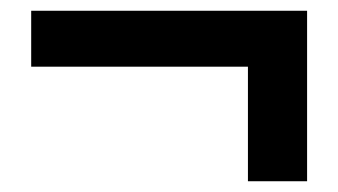

<svg xmlns="http://www.w3.org/2000/svg" viewBox="-20 -446 629 357"><path d="M441 -109H551V-426H38V-322H441Z"/></svg>

Font: Source Han Sans Old Style Bold
Style: Regular
Weight: 700
Designer: Ryoko NISHIZUKA (kana & ideographs); Paul D. Hunt (Latin, Greek & Cyrillic); Wenlong ZHANG (bopomofo); Sandoll Communica
Foundry: Adobe Systems Incorporated
Version: Version 1.004;PS 1.004;hotconv 1.0.81;makeotf.lib2.5.63406